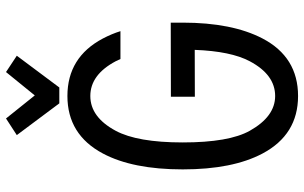

<svg xmlns="http://www.w3.org/2000/svg" viewBox="-203 -779 992 626"><g transform="rotate(-90 293.0 -466.0)"><path d="M424.3 -907.2 320.8 -768.6H269L165.5 -907.2L219.7 -942.4L294.9 -848.6L371.1 -942.4ZM532.2 -405.3V-366.2Q532.2 -205.1 480.5 -106Q419.9 9.8 293 9.8Q167 9.8 105.5 -106Q53.7 -203.6 53.7 -366.2Q53.7 -529.3 105.5 -626.5Q167 -742.2 293 -742.2Q419.4 -742.2 480.5 -626.5Q495.6 -597.7 504.4 -569.3H413.6Q410.2 -577.6 406.2 -585Q362.3 -667.5 293 -667.5Q224.1 -667.5 179.7 -585Q141.6 -514.2 141.6 -366.2Q141.6 -215.3 179.7 -147.5Q226.1 -64.9 293 -64.9Q362.3 -64.9 406.2 -147.5Q439 -209 443.4 -327.1L290.5 -326.7V-404.8Z"/></g></svg>

Font: Consola Mono
Style: Book
Weight: 400
Monospace: yes
Designer: Wojciech Kalinowski "wmk69" (wmk69@o2.pl)
Foundry: Wojciech Kalinowski "wmk69" (wmk69@o2.pl)
Version: Version 2.1.0